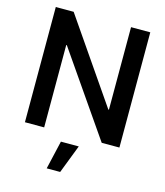

<svg xmlns="http://www.w3.org/2000/svg" viewBox="-137 -831 1007 1171"><g transform="rotate(15 366.5 -245.5)"><path d="M665 -727.5V0H553.2L193.8 -520H189.9V0H68.4V-727.5H181.2L539.6 -206.5H543.5V-727.5ZM269.5 237.3 311 57.6H423.8L354.5 237.3Z"/></g></svg>

Font: Inter Cardless Tabular Medium
Style: Regular
Weight: 500
Designer: Rasmus Andersson
Foundry: rsms
Version: Version 4.000;git-4fc901f